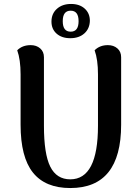

<svg xmlns="http://www.w3.org/2000/svg" viewBox="-20 -936 709 970"><path d="M339 -916Q382 -916 408 -892.5Q434 -869 434 -831Q433 -791 406 -767Q379 -743 335 -743Q292 -743 266 -766Q240 -789 240 -827Q240 -867 267.5 -891.5Q295 -916 339 -916ZM377 -829Q377 -882 337 -882Q297 -882 297 -829Q297 -776 337 -776Q377 -776 377 -829ZM592 -647V-306Q592 14 335 14Q209 14 146.5 -64Q84 -142 84 -306V-560Q84 -635 67 -682Q93 -708 135 -708Q164 -708 183 -691.5Q202 -675 202 -647V-301Q202 -158 234 -94Q266 -30 335 -30Q475 -30 475 -301V-560Q475 -635 458 -682Q484 -708 525 -708Q554 -708 573 -691.5Q592 -675 592 -647Z"/></svg>

Font: Arima Koshi Semi Bold
Style: Regular
Weight: 600
Designer: Joana Correia and Natanael Gama
Foundry: NDISCOVER
Version: Version 1.019;PS 001.019;hotconv 1.0.88;makeotf.lib2.5.64775